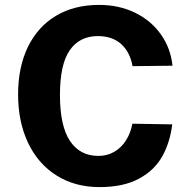

<svg xmlns="http://www.w3.org/2000/svg" viewBox="-20 -753 762 783"><path d="M683.5 -485 520.5 -483.2Q510.4 -540.4 474.4 -573.1Q438.5 -605.8 379 -605.8Q304.6 -605.8 264.6 -548.4Q224.5 -491 224.5 -365.8Q224.5 -239.5 265.2 -178.4Q305.9 -117.2 381 -117.2Q417.4 -117.2 446.3 -134.1Q475.2 -151 494 -180.8Q512.8 -210.6 519.8 -248.5L682.5 -245.8Q672.9 -170.1 640.9 -113.9Q608.9 -57.6 545.8 -23.8Q482.6 10 385.8 10Q285.5 10 210.2 -37.6Q134.9 -85.1 94.3 -170.8Q53.8 -256.5 53.8 -368Q53.8 -479.2 93.8 -561.7Q133.9 -644.1 208.3 -688.6Q282.8 -733 383.8 -733Q465.4 -733 530.8 -701.1Q596.2 -669.2 636.1 -612.8Q676 -556.4 683.5 -485Z"/></svg>

Font: Public Sans VF
Style: Regular
Weight: 400
Designer: Pablo Impallari, Rodrigo Fuenzalida (Modified by Dan O. Williams and USWDS)
Version: Version 1.003